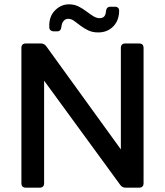

<svg xmlns="http://www.w3.org/2000/svg" viewBox="-20 -868 763 888"><path d="M100 0Q79 0 79 -21V-646Q79 -667 100 -667H169Q185 -667 194 -654L539 -177V-646Q539 -667 560 -667H623Q644 -667 644 -646V-21Q644 0 623 0H561Q545 0 536 -13L184 -495V-21Q184 0 163 0ZM264 -744Q262 -723 244 -723H229Q220 -723 213.5 -728.5Q207 -734 208 -744Q206 -791 234 -819.5Q262 -848 299 -848Q324 -848 343.5 -838Q363 -828 379.5 -815.5Q396 -803 411 -793.5Q426 -784 441 -784Q468 -784 470 -815Q472 -837 491 -837H510Q532 -837 531 -816Q530 -772 503 -745Q476 -718 434 -718Q408 -718 388 -727.5Q368 -737 352 -749.5Q336 -762 322.5 -771.5Q309 -781 296 -781Q283 -781 274.5 -771.5Q266 -762 264 -744Z"/></svg>

Font: Pitagon Sans Medium
Style: Regular
Weight: 500
Designer: Travis Tran
Foundry: Pitagon
Version: Version 1.001; ttfautohint (v1.8.4.7-5d5b);gftools[0.9.26]